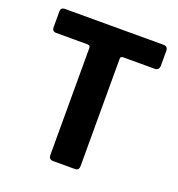

<svg xmlns="http://www.w3.org/2000/svg" viewBox="-123 -769 809 871"><g transform="rotate(20 282.0 -333.5)"><path d="M207.7 -21V-537.7Q207.7 -551 195 -551H43.3Q23.3 -551 23.3 -572.3V-647.7Q23.3 -667 43.7 -667H519.3Q540.3 -667 540.3 -645V-573.7Q539.7 -551 517.7 -551H366Q353 -551 353.7 -538.3V-21.7Q353.7 0 334.3 0H228.7Q207.7 -0.7 207.7 -21Z"/></g></svg>

Font: Vivano Light
Style: Regular
Weight: 300
Designer: Joe Prince, Josias Burgherr
Version: Version 2.064;September 19, 2022;FontCreator 14.0.0.2877 64-